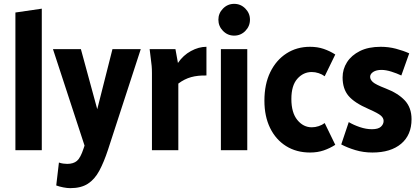

<svg xmlns="http://www.w3.org/2000/svg" viewBox="-20 -780 2178 997"><path d="M60 0V-715L197 -735V0Z M255 -525H400L485 -213L564 -525H711L541 -3Q520 61 496 106Q472 151 436.5 174Q401 197 345 197Q329 197 308.5 193Q288 189 272 183L286 64Q297 68 308.5 69.5Q320 71 329 71Q361 71 379.5 55.5Q398 40 414 -9L419 -24Z M757 -525H891L904 -453Q931 -493 971.5 -515Q1012 -537 1052 -537V-388Q1007 -389 972.5 -379.5Q938 -370 906 -346V0H769V-401Q769 -422 767.5 -438Q766 -454 763 -476Z M1114 -678Q1114 -711 1138 -735.5Q1162 -760 1196 -760Q1230 -760 1254 -735.5Q1278 -711 1278 -678Q1278 -644 1254 -619.5Q1230 -595 1196 -595Q1162 -595 1138 -619.5Q1114 -644 1114 -678ZM1127 0V-525H1264V0Z M1353 -257Q1353 -343 1383.5 -405.5Q1414 -468 1467.5 -502.5Q1521 -537 1590 -537Q1629 -537 1661 -526Q1693 -515 1721 -497L1666 -384Q1653 -394 1635 -400Q1617 -406 1599 -406Q1555 -406 1524 -371Q1493 -336 1493 -266Q1493 -195 1524 -157Q1555 -119 1599 -119Q1617 -119 1635 -125Q1653 -131 1666 -141L1721 -28Q1693 -10 1661 1Q1629 12 1590 12Q1519 12 1465.5 -21.5Q1412 -55 1382.5 -115.5Q1353 -176 1353 -257Z M1752 -30 1791 -146Q1816 -131 1848.5 -120Q1881 -109 1911 -109Q1944 -109 1958 -122Q1972 -135 1972 -152Q1972 -167 1958 -179.5Q1944 -192 1894 -214Q1820 -246 1789.5 -282.5Q1759 -319 1759 -378Q1759 -421 1782 -457Q1805 -493 1849 -515Q1893 -537 1957 -537Q1998 -537 2036 -527Q2074 -517 2105 -503L2064 -388Q2041 -399 2012.5 -408Q1984 -417 1961 -417Q1934 -417 1918 -406.5Q1902 -396 1902 -381Q1902 -367 1916 -354Q1930 -341 1982 -321Q2047 -296 2082 -258.5Q2117 -221 2117 -161Q2117 -79 2063 -33.5Q2009 12 1914 12Q1867 12 1825.5 -0.5Q1784 -13 1752 -30Z"/></svg>

Font: Radio Canada Condensed
Style: Bold
Weight: 700
Width: 3
Designer: Charles Daoud, Etienne Aubert Bonn, Alexandre Saumier Demers, Jacques Le Bailly
Foundry: Radio-Canada
Version: Version 2.104; ttfautohint (v1.8.4.7-5d5b);gftools[0.9.28.de